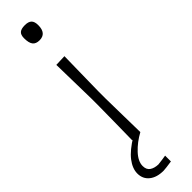

<svg xmlns="http://www.w3.org/2000/svg" viewBox="-321 -707 888 888"><g transform="rotate(-45 123.0 -263.0)"><path d="M96.5 0Q97.5 -56 98.2 -107.8Q99 -159.5 99.5 -220.5V-270.5Q98.5 -333 97.2 -386Q96 -439 95 -494.5L150 -496.5Q149 -440 148 -386.8Q147 -333.5 146 -270.5V-220.5Q147 -159.5 148 -107.8Q149 -56 150 0ZM120.5 -629.5Q97.5 -629.5 87 -643Q76.5 -656.5 76.5 -687Q76.5 -709 87 -718.2Q97.5 -727.5 121.5 -727.5Q145 -727.5 155.5 -717.2Q166 -707 166 -683.5Q166 -629.5 120.5 -629.5ZM100 202.5Q56 202.5 30.2 181.8Q4.5 161 4.5 126Q4.5 93 30.5 59.2Q56.5 25.5 112 -8V-20.5L136.5 -22L150 0Q107 23.5 76.8 55.8Q46.5 88 46.5 118.5Q46.5 142.5 62 153.2Q77.5 164 103 165Q135 161.5 154 158V196Q137 198.5 121.2 200.5Q105.5 202.5 100 202.5Z"/></g></svg>

Font: Commissioner Loud ExtraLight
Style: Regular
Weight: 200
Designer: Kostas Bartsokas
Foundry: Kostas Bartsokas
Version: Version 1.000; ttfautohint (v1.8.3)